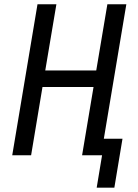

<svg xmlns="http://www.w3.org/2000/svg" viewBox="-20 -718 640 888"><path d="M427.2 149.9H508.9L546.5 -76.3H460.2L564.3 -698.2H476.6L425.1 -392H189.3L240.8 -698.2H153.4L36.6 0H123.9L176.5 -315.7H412.6L359.7 0H452.1Z"/></svg>

Font: Margiela Mono Italic Text It
Style: Regular
Weight: 400
Designer: Mike Abbink, Paul van der Laan, Pieter van Rosmalen
Foundry: Bold Monday
Version: Version 2.003 2021